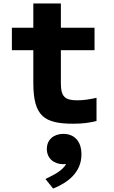

<svg xmlns="http://www.w3.org/2000/svg" viewBox="-20 -702 660 1115"><path d="M407.5 16.5C459.5 16.5 503.5 10.5 540.5 0.5V-134C500.5 -125 464 -119.5 431 -119.5C360 -119.5 333.5 -136.5 333.5 -219V-410.5H529V-541H333.5V-682H173.5V-541H49V-410.5H173.5V-221.5C173.5 -25.5 237.5 16.5 407.5 16.5ZM347 251.5C353 251.5 358.5 251 364 250.5C342.5 289.5 294 313 244 337.5L288.5 393C371.5 360 453 300.5 453 195C453 113.5 407.5 75.5 348 75.5C292 75.5 252 109 252 163C252 218 293.5 251.5 347 251.5Z"/></svg>

Font: Monaspace Neon ExtraBold
Style: Regular
Weight: 800
Designer: Riley Cran & the Lettermatic Team
Foundry: Lettermatic
Version: Version 1.200 (Monaspace Neon)